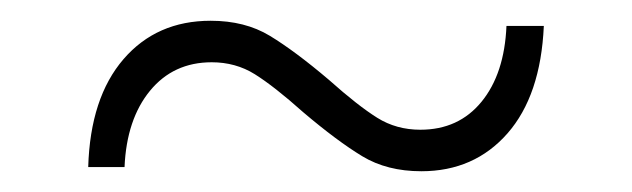

<svg xmlns="http://www.w3.org/2000/svg" viewBox="-20 -443 609 185"><path d="M329 -292.5C345 -282.8 364 -278 386 -278C420 -278 447.7 -290.2 469 -314.5C490.3 -338.8 502 -373.3 504 -418H468C466.7 -387.3 458.7 -363 444 -345C429.3 -327 409.7 -318 385 -318C369.7 -318 355.8 -321.8 343.5 -329.5C331.2 -337.2 315.7 -349.3 297 -366C275 -384.7 256 -398.8 240 -408.5C224 -418.2 205 -423 183 -423C148.3 -423 120.3 -410.7 99 -386C77.7 -361.3 66.3 -326.7 65 -282H100C101.3 -312.7 109.5 -337.2 124.5 -355.5C139.5 -373.8 159.3 -383 184 -383C199.3 -383 213.2 -379.2 225.5 -371.5C237.8 -363.8 253.3 -351.7 272 -335C294 -316.3 313 -302.2 329 -292.5Z"/></svg>

Font: Montserrat Custom ExtraLight
Style: Regular
Weight: 300
Designer: Julieta Ulanovsky
Foundry: Julieta Ulanovsky
Version: Version 7.200